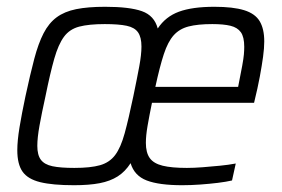

<svg xmlns="http://www.w3.org/2000/svg" viewBox="-20 -538 831 566"><path d="M198 8Q135 8 98.5 -1Q62 -10 46.5 -32Q31 -54 31 -95Q31 -123 37.5 -162.5Q44 -202 55 -254Q69 -319 81 -364.5Q93 -410 108.5 -440Q124 -470 147 -487Q170 -504 204.5 -511Q239 -518 290 -518Q362 -518 398.5 -505Q435 -492 445 -454Q468 -489 507.5 -503.5Q547 -518 612 -518Q667 -518 699.5 -508Q732 -498 745.5 -475.5Q759 -453 759 -416Q759 -396 755.5 -370.5Q752 -345 746 -312.5Q740 -280 729 -235H428Q420 -196 415 -167Q410 -138 410 -117Q410 -88 421.5 -72Q433 -56 459.5 -49.5Q486 -43 531 -43Q552 -43 577.5 -45Q603 -47 628.5 -49.5Q654 -52 675 -56L664 -6Q647 -2 622.5 1Q598 4 570.5 6Q543 8 517 8Q449 8 412.5 -6Q376 -20 365 -57Q349 -32 327 -18Q305 -4 274 2Q243 8 198 8ZM199 -43Q247 -43 275 -51Q303 -59 319.5 -81Q336 -103 347.5 -145Q359 -187 373 -254Q384 -307 390.5 -342Q397 -377 397 -401Q397 -428 387 -442.5Q377 -457 353.5 -462Q330 -467 289 -467Q242 -467 213.5 -459.5Q185 -452 168.5 -429.5Q152 -407 140 -365Q128 -323 114 -254Q103 -204 96.5 -168Q90 -132 90 -108Q90 -81 100.5 -67Q111 -53 134.5 -48Q158 -43 199 -43ZM438 -282H682Q690 -322 694 -344Q698 -366 699 -378Q700 -390 700 -400Q700 -429 690 -443Q680 -457 659.5 -462Q639 -467 606 -467Q563 -467 536 -460Q509 -453 492 -434Q475 -415 463 -378.5Q451 -342 438 -282Z"/></svg>

Font: Saira SemiCondensed Light
Style: Italic
Weight: 300
Width: 4
Italic angle: -12°
Designer: Hector Gatti with collaboration of the Omnibus-Type team
Foundry: Omnibus-Type
Version: Version 1.101